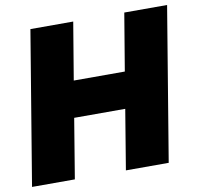

<svg xmlns="http://www.w3.org/2000/svg" viewBox="-84 -812 930 897"><g transform="rotate(-10 381.5 -364.0)"><path d="M-3.4 0 117.2 -727.5H320.3L274.9 -455.6H517.1L562.5 -727.5H765.6L645 0H441.9L488.8 -283.7H246.6L199.7 0Z"/></g></svg>

Font: Inter Display Black
Style: Italic
Weight: 900
Italic angle: -9.39999°
Designer: Rasmus Andersson
Foundry: rsms
Version: Version 4.000;git-a52131595